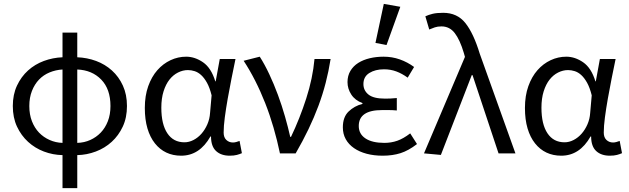

<svg xmlns="http://www.w3.org/2000/svg" viewBox="-20 -790 3238 989"><path d="M131 -244Q131 -200 144.5 -165.5Q158 -131 181 -107Q204 -83 235.5 -69Q267 -55 302 -54V-432Q267 -430 235.5 -417Q204 -404 181 -380Q158 -356 144.5 -321.5Q131 -287 131 -244ZM549 -244Q549 -331 501.5 -380Q454 -429 378 -432V-54Q414 -55 445 -69Q476 -83 499 -107Q522 -131 535.5 -165.5Q549 -200 549 -244ZM302 179V9Q252 8 206 -9.5Q160 -27 124.5 -59.5Q89 -92 67.5 -138Q46 -184 46 -244Q46 -303 67.5 -349Q89 -395 124.5 -427Q160 -459 206 -476Q252 -493 302 -495V-622H378V-495Q429 -493 475 -476Q521 -459 556.5 -427Q592 -395 613 -349Q634 -303 634 -244Q634 -184 612.5 -138Q591 -92 555.5 -59.5Q520 -27 473.5 -9.5Q427 8 378 9V179Z M913 12Q871 12 837 -4Q803 -20 778 -51.5Q753 -83 739.5 -128.5Q726 -174 726 -234Q726 -297 743.5 -346Q761 -395 790.5 -428.5Q820 -462 858.5 -480Q897 -498 939 -498Q984 -498 1026 -469Q1068 -440 1089 -371H1091L1112 -486H1193Q1183 -438 1172.5 -385.5Q1162 -333 1153 -282Q1144 -231 1138 -185.5Q1132 -140 1132 -107Q1132 -82 1146 -69Q1160 -56 1180 -56Q1188 -56 1197 -58.5Q1206 -61 1214 -64L1226 -1Q1215 4 1200 8Q1185 12 1163 12Q1119 12 1093 -12Q1067 -36 1067 -87H1064Q1008 12 913 12ZM930 -57Q954 -57 977 -69Q1000 -81 1018 -101.5Q1036 -122 1048 -149.5Q1060 -177 1062 -208L1070 -299Q1060 -339 1046 -364Q1032 -389 1016 -403.5Q1000 -418 982.5 -423.5Q965 -429 948 -429Q922 -429 897 -416.5Q872 -404 853 -380Q834 -356 822.5 -319.5Q811 -283 811 -235Q811 -150 842 -103.5Q873 -57 930 -57Z M1422 0Q1408 -67 1389 -132.5Q1370 -198 1346 -259Q1322 -320 1294 -375Q1266 -430 1235 -477L1318 -498Q1343 -459 1367 -408Q1391 -357 1411.5 -301.5Q1432 -246 1448 -190Q1464 -134 1475 -85H1479Q1524 -179 1557.5 -283Q1591 -387 1600 -486H1683Q1673 -423 1657.5 -363Q1642 -303 1620 -244Q1598 -185 1569 -124.5Q1540 -64 1503 0Z M1951 12Q1906 12 1868.5 2Q1831 -8 1803.5 -27Q1776 -46 1761 -73Q1746 -100 1746 -134Q1746 -187 1775.5 -215.5Q1805 -244 1847 -255V-259Q1809 -273 1789.5 -303Q1770 -333 1770 -367Q1770 -400 1785 -425Q1800 -450 1825.5 -466Q1851 -482 1884.5 -490Q1918 -498 1956 -498Q2000 -498 2039.5 -484Q2079 -470 2113 -445L2080 -390Q2051 -411 2021.5 -422Q1992 -433 1958 -433Q1913 -433 1882.5 -414Q1852 -395 1852 -357Q1852 -324 1878 -303Q1904 -282 1963 -282Q1977 -282 1991 -282.5Q2005 -283 2024 -285V-221Q2002 -223 1984 -223Q1966 -223 1948 -223Q1828 -223 1828 -141Q1828 -100 1862.5 -77Q1897 -54 1960 -54Q1995 -54 2026.5 -65Q2058 -76 2093 -103L2128 -48Q2084 -14 2043 -1Q2002 12 1951 12ZM1914 -569 1957 -770 2042 -755 1971 -558Z M2251 8 2164 0 2375 -497 2369 -518Q2349 -585 2322.5 -619.5Q2296 -654 2254 -654Q2234 -654 2219.5 -649Q2205 -644 2191 -638L2171 -706Q2188 -714 2209 -719Q2230 -724 2263 -724Q2335 -724 2377 -671.5Q2419 -619 2451 -514L2635 0H2548L2414 -403H2410Z M2871 12Q2829 12 2795 -4Q2761 -20 2736 -51.5Q2711 -83 2697.5 -128.5Q2684 -174 2684 -234Q2684 -297 2701.5 -346Q2719 -395 2748.5 -428.5Q2778 -462 2816.5 -480Q2855 -498 2897 -498Q2942 -498 2984 -469Q3026 -440 3047 -371H3049L3070 -486H3151Q3141 -438 3130.5 -385.5Q3120 -333 3111 -282Q3102 -231 3096 -185.5Q3090 -140 3090 -107Q3090 -82 3104 -69Q3118 -56 3138 -56Q3146 -56 3155 -58.5Q3164 -61 3172 -64L3184 -1Q3173 4 3158 8Q3143 12 3121 12Q3077 12 3051 -12Q3025 -36 3025 -87H3022Q2966 12 2871 12ZM2888 -57Q2912 -57 2935 -69Q2958 -81 2976 -101.5Q2994 -122 3006 -149.5Q3018 -177 3020 -208L3028 -299Q3018 -339 3004 -364Q2990 -389 2974 -403.5Q2958 -418 2940.5 -423.5Q2923 -429 2906 -429Q2880 -429 2855 -416.5Q2830 -404 2811 -380Q2792 -356 2780.5 -319.5Q2769 -283 2769 -235Q2769 -150 2800 -103.5Q2831 -57 2888 -57Z"/></svg>

Font: CV Source Sans
Style: Regular
Weight: 400
Designer: Paul D. Hunt
Foundry: Adobe Systems Incorporated
Version: Version 3.001